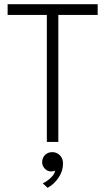

<svg xmlns="http://www.w3.org/2000/svg" viewBox="-20 -680 526 920"><path d="M204.5 -608.5H16.5V-660H448V-608.5H259.5V0H204.5ZM230.5 49Q252 49 267 64.2Q282 79.5 282 103Q282 140 260.5 171.5Q239 203 208 220L185 198.5Q205 189 222.8 172.5Q240.5 156 244.5 137.5Q236 141.5 225 141.5Q207.5 141.5 194.8 128.2Q182 115 182 97.5Q182 76 195.8 62.5Q209.5 49 230.5 49Z"/></svg>

Font: League Spartan Light
Style: Regular
Weight: 277
Foundry: The League of Moveable Type
Version: Version 2.002